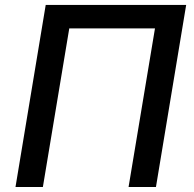

<svg xmlns="http://www.w3.org/2000/svg" viewBox="-20 -747 776 767"><path d="M723.7 -727.3 603 0H493.6L599.1 -633.5H256.7L151.3 0H41.9L162.6 -727.3Z"/></svg>

Font: Karasuma Gothic
Style: Medium Italic
Weight: 500
Italic angle: 9.39998°
Designer: Rasmus Andersson / Ryoko Nishizuka
Foundry: Genbu
Version: Version 1.00